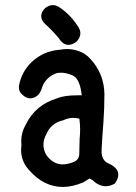

<svg xmlns="http://www.w3.org/2000/svg" viewBox="-20 -740 540 764"><path d="M190.4 -719.7Q204.1 -719.7 217.3 -710.4Q242.2 -693.4 260.7 -673.3Q272 -661.1 279.8 -650.1Q287.6 -639.2 292.5 -631.3Q299.8 -619.6 299.8 -607.4Q299.8 -591.3 285.6 -575.2Q268.1 -561.5 252.9 -561.5Q230.5 -561.5 214.4 -587.4Q189.5 -617.7 159.7 -644.5Q144 -659.2 144 -675.8Q144 -691.4 158.7 -707Q174.3 -719.7 190.4 -719.7ZM246.6 -544.9Q269 -544.9 290.5 -537.6Q319.8 -528.3 339.8 -505.4Q394.5 -446.3 395.5 -365.2Q395.5 -309.1 391.6 -254.4Q386.7 -194.8 384.3 -145Q384.3 -142.1 384.3 -140.1Q384.3 -138.2 384.3 -135.7Q384.3 -133.3 384.5 -129.9Q384.8 -126.5 385.5 -123.3Q386.2 -120.1 387 -117.2Q387.7 -114.3 388.9 -111.8Q390.1 -109.4 391.6 -106.9Q398.9 -94.2 414.1 -88.4Q429.2 -82 438.5 -72.3Q450.7 -60.5 450.7 -44.9Q450.7 -29.3 438 -11.2L437 -9.8L435.5 -8.8Q418 1 400.9 1Q373.5 1 348.6 -22.9L336.4 -29.8L312 -14.6Q268.6 3.9 230 3.9Q154.8 3.9 95.7 -63Q64 -98.1 64 -142.6Q64 -151.9 65.4 -161.1Q64.5 -169.9 64.5 -178.7Q64.5 -213.9 83 -245.1Q121.6 -323.7 208.5 -349.1Q235.4 -360.8 289.6 -360.8Q296.9 -360.8 305.2 -360.8Q298.3 -428.2 267.1 -440.9Q243.2 -450.7 223.1 -450.7Q213.4 -450.7 204.6 -448.7Q157.7 -431.2 145 -384.3Q140.6 -372.1 131.3 -361.8Q116.2 -348.6 101.1 -348.6Q84.5 -348.6 68.8 -363.3Q55.2 -374.5 55.2 -392.1Q55.2 -397.9 56.6 -404.3Q67.4 -455.1 105 -492.2Q152.8 -537.6 217.8 -542Q232.4 -544.9 246.6 -544.9ZM229.5 -85.9Q247.1 -85.9 267.1 -93.3Q287.6 -99.1 293 -114.3Q295.4 -119.6 295.4 -126.2Q295.4 -132.8 295.7 -137.9Q295.9 -143.1 295.9 -148.2Q295.9 -153.3 296.1 -158.2Q296.4 -163.1 296.4 -168Q296.9 -185.1 296.9 -187.5Q298.8 -205.1 298.8 -225.1Q298.8 -245.1 295.9 -267.6Q283.7 -271 271.5 -271Q252 -271 231 -261.2Q218.8 -258.3 211.7 -255.1Q204.6 -252 200.2 -249Q176.8 -234.9 165 -207.5Q152.8 -185.5 152.8 -164.6Q152.8 -143.6 164.1 -123.5Q190.9 -85.9 229.5 -85.9Z"/></svg>

Font: Bakudai
Style: Bold
Weight: 700
Version: Version 1.48